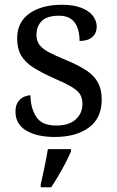

<svg xmlns="http://www.w3.org/2000/svg" viewBox="-20 -565 491 806"><path d="M210 10Q135 10 90 -17Q45 -44 45 -96Q45 -123 56 -138Q67 -153 81.5 -159Q96 -165 108 -165Q108 -113 131.5 -75.5Q155 -38 216 -38Q269 -38 297.5 -63.5Q326 -89 326 -129Q326 -154 315.5 -170Q305 -186 278.5 -201.5Q252 -217 203 -238Q152 -261 118.5 -282.5Q85 -304 68.5 -332.5Q52 -361 52 -404Q52 -472 103.5 -508.5Q155 -545 240 -545Q288 -545 320.5 -532.5Q353 -520 369.5 -499Q386 -478 386 -453Q386 -426 367.5 -409.5Q349 -393 314 -393Q314 -443 293 -471Q272 -499 228 -499Q177 -499 155 -476.5Q133 -454 133 -419Q133 -394 145.5 -377Q158 -360 185.5 -345.5Q213 -331 257 -313Q310 -291 343 -269Q376 -247 391.5 -218Q407 -189 407 -147Q407 -69 353 -29.5Q299 10 210 10ZM151 208Q159 175 167 136Q175 97 181 61H278V71Q269 92 255 119Q241 146 225 173Q209 200 195 221H151Z"/></svg>

Font: Noto Serif Toto
Style: Regular
Weight: 400
Designer: Monotype Design Team
Foundry: Monotype Imaging Inc.
Version: Version 2.001